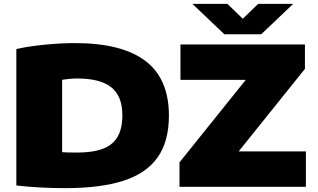

<svg xmlns="http://www.w3.org/2000/svg" viewBox="-20 -971 1652 998"><path d="M65 -7V-716Q125 -730 209.5 -738.5Q294 -747 370 -747Q613 -747 735.5 -654.5Q858 -562 858 -370Q858 -235.5 799 -152.5Q740 -69.5 620.8 -31.2Q501.5 7 316 7Q258.5 7 189.8 3.5Q121 0 65 -7ZM616 -372Q616 -471 558.8 -517Q501.5 -563 381 -563Q364 -563 341.8 -561Q319.5 -559 303 -556V-180Q327 -178 381 -178Q464 -178 515.5 -198Q567 -218 591.5 -260.5Q616 -303 616 -372ZM1220.5 -184H1570V0H913V-127L1257.5 -556H918V-740H1565V-613ZM1322 -951H1504L1338 -793H1146L980 -951H1162L1242 -873.5Z"/></svg>

Font: Encode Sans Expanded Black
Style: Regular
Weight: 900
Width: 7
Designer: Multiple Designers
Foundry: Impallari Type
Version: Version 2.000